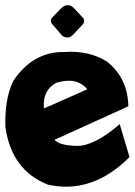

<svg xmlns="http://www.w3.org/2000/svg" viewBox="-21 -695 512 729"><path d="M386.7 -460Q464.4 -397 466.3 -291.5L186 -164.1Q204.6 -142.6 270.3 -141.1Q335.9 -139.6 433.6 -223.6L470.7 -98.6Q328.1 43.9 160.2 5.9Q22 -49.3 -0.5 -213.4Q-3.9 -317.4 28.8 -386.7Q103 -499 222.7 -497.6Q319.8 -503.9 386.7 -460ZM146 -283.2 310.5 -356Q269.5 -404.8 192.4 -380.4Q139.2 -351.6 146 -283.2ZM179.7 -630.9 213.4 -666Q217.8 -669.9 223.6 -672.6Q229.5 -675.3 236.3 -675.3Q242.7 -675.3 248.3 -672.6Q253.9 -669.9 258.3 -665.5L292.5 -628.9Q295.9 -626.5 297.1 -623Q298.3 -619.6 298.3 -615.7Q297.9 -611.3 296.9 -608.2Q295.9 -605 292 -601.1L257.3 -564Q250.5 -557.6 246.3 -555.2Q242.2 -552.7 236.3 -552.7Q228.5 -552.7 222.4 -555.2Q216.3 -557.6 212.9 -562L176.8 -604Q173.8 -606.9 172.9 -609.9Q171.9 -612.8 171.9 -616.7Q171.9 -619.6 173.6 -623.3Q175.3 -627 179.7 -630.9Z"/></svg>

Font: Lapsus Pro (theguybrush.com)
Style: Bold
Weight: 700
Designer: Jose Roses
Version: Version 1.00 February 9, 2018, initial release